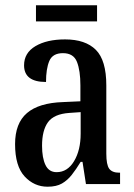

<svg xmlns="http://www.w3.org/2000/svg" viewBox="-20 -696 505 726"><path d="M160 10Q109 10 73 -29Q37 -68 37 -151Q37 -230 82 -268.5Q127 -307 218 -310L284 -313V-373Q284 -429 271 -462Q258 -495 218 -495Q179 -495 166.5 -465.5Q154 -436 154 -386Q71 -386 71 -449Q71 -496 114 -521.5Q157 -547 226 -547Q303 -547 342.5 -507.5Q382 -468 382 -373V-115Q382 -73 393 -58Q404 -43 431 -43H434V0H305L292 -84H285Q268 -56 251.5 -35Q235 -14 214 -2Q193 10 160 10ZM194 -45Q235 -45 260 -86.5Q285 -128 285 -191V-272L242 -269Q184 -265 161.5 -234Q139 -203 139 -145Q139 -99 152 -72Q165 -45 194 -45ZM116 -615V-676H347V-615Z"/></svg>

Font: Noto Serif Tamil ExtraCondensed Medium
Style: Regular
Weight: 500
Width: 2
Designer: Indian Type Foundry, Tom Grace, and the Monotype Design Team
Foundry: Monotype Imaging Inc.
Version: Version 2.004; ttfautohint (v1.8.4.7-5d5b)